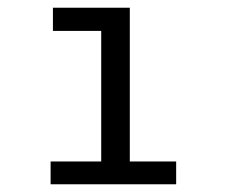

<svg xmlns="http://www.w3.org/2000/svg" viewBox="-20 -477 590 497"><path d="M111 0V-59H242V-397H117V-457H316V-59H436V0Z"/></svg>

Font: Inconsolata SemiExpanded
Style: Regular
Weight: 400
Width: 6
Monospace: yes
Designer: Raph Levien, Cyreal, Brenton Simpson
Foundry: Raph Levien, Cyreal, Google
Version: Version 3.000; ttfautohint (v1.8.2.53-6de2)